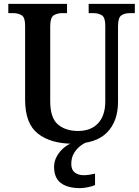

<svg xmlns="http://www.w3.org/2000/svg" viewBox="-20 -734 721 994"><path d="M358 10Q243 10 176.5 -42Q110 -94 110 -217V-602Q110 -644 92 -655Q74 -666 48 -666H23V-714H327V-666H302Q276 -666 258 -654.5Q240 -643 240 -598V-210Q240 -124 279.5 -90Q319 -56 384 -56Q451 -56 488 -96Q525 -136 525 -209V-602Q525 -644 507 -655Q489 -666 464 -666H439V-714H678V-666H652Q626 -666 608.5 -654.5Q591 -643 591 -598V-207Q591 -106 534 -48Q477 10 358 10ZM395 240Q330 240 295 213.5Q260 187 260 130Q260 99 276 72Q292 45 317 26Q342 7 370 0H436Q416 6 396 21.5Q376 37 362.5 60Q349 83 349 115Q349 145 367 159Q385 173 413 173Q426 173 440.5 171Q455 169 472 165V224Q457 231 433.5 235.5Q410 240 395 240Z"/></svg>

Font: Noto Serif Tamil SemiCondensed SemiBold
Style: Italic
Weight: 600
Width: 4
Italic angle: -12°
Designer: Indian Type Foundry, Tom Grace, and the Monotype Design Team
Foundry: Monotype Imaging Inc.
Version: Version 2.003; ttfautohint (v1.8.4.7-5d5b)